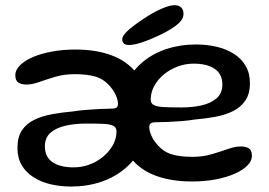

<svg xmlns="http://www.w3.org/2000/svg" viewBox="-20 -694 1010 721"><path d="M262.5 -508Q347 -508 408.5 -482.5Q470 -457 503.2 -404Q536.5 -351 536.5 -268Q536.5 -199.5 514 -148.2Q491.5 -97 451.5 -62.8Q411.5 -28.5 359.2 -11Q307 6.5 247 6.5Q206.5 6.5 170.2 -2Q134 -10.5 105.8 -28.5Q77.5 -46.5 61.5 -73.8Q45.5 -101 45.5 -139Q45.5 -179.5 62.5 -204.8Q79.5 -230 109 -244.2Q138.5 -258.5 175.8 -265.2Q213 -272 253.5 -275.5Q274 -279 302 -281.2Q330 -283.5 356.2 -284.8Q382.5 -286 397 -286Q412 -286 417.5 -290Q423 -294 423 -304.5Q423 -317 416 -334Q409 -351 396 -366.5Q372 -396 340.2 -405.8Q308.5 -415.5 261.5 -415.5Q221.5 -415.5 188.2 -405.8Q155 -396 127.8 -386.2Q100.5 -376.5 79.5 -376.5Q60 -376.5 48.8 -384Q37.5 -391.5 37.5 -412Q37.5 -431 54.8 -448.5Q72 -466 102.5 -479.2Q133 -492.5 174.2 -500.2Q215.5 -508 262.5 -508ZM302.5 -230Q262 -230 227 -222.2Q192 -214.5 170.2 -196Q148.5 -177.5 148.5 -144Q148.5 -105 177 -85.2Q205.5 -65.5 257 -65.5Q287.5 -65.5 316.2 -76.2Q345 -87 367.8 -106Q390.5 -125 404 -149.2Q417.5 -173.5 417.5 -200.5Q417.5 -215 406.2 -221.2Q395 -227.5 370 -228.8Q345 -230 302.5 -230ZM701 -12.5Q616.5 -12.5 555 -38Q493.5 -63.5 460.2 -116.8Q427 -170 427 -253Q427 -321 449.8 -372.2Q472.5 -423.5 512.2 -458Q552 -492.5 604.5 -509.8Q657 -527 716.5 -527Q757 -527 793.2 -518.5Q829.5 -510 857.8 -492.2Q886 -474.5 902.2 -447Q918.5 -419.5 918.5 -381.5Q918.5 -341.5 901.2 -316.2Q884 -291 854.5 -276.5Q825 -262 787.8 -255.2Q750.5 -248.5 710 -245Q690 -241.5 661.8 -239.2Q633.5 -237 607.5 -236Q581.5 -235 566.5 -235Q552 -235 546.2 -230.8Q540.5 -226.5 540.5 -216Q540.5 -204 547.5 -187Q554.5 -170 567.5 -154.5Q591.5 -125 623.2 -115Q655 -105 702 -105Q742 -105 775.5 -115Q809 -125 836 -134.5Q863 -144 884 -144Q903.5 -144 914.8 -136.8Q926 -129.5 926 -108.5Q926 -89.5 908.8 -72.2Q891.5 -55 861 -41.5Q830.5 -28 789.5 -20.2Q748.5 -12.5 701 -12.5ZM661.5 -290.5Q702 -290.5 736.8 -298.2Q771.5 -306 793.2 -324.8Q815 -343.5 815 -376.5Q815 -415.5 786.8 -435.2Q758.5 -455 706.5 -455Q676 -455 647.2 -444.2Q618.5 -433.5 595.8 -414.8Q573 -396 559.5 -371.8Q546 -347.5 546 -320Q546 -306 557.2 -299.8Q568.5 -293.5 593.8 -292Q619 -290.5 661.5 -290.5ZM464 -525Q453 -525 446 -530Q439 -535 439 -546.5Q439 -561.5 466.5 -584.8Q494 -608 535.5 -634Q562.5 -651 590.2 -662.8Q618 -674.5 635.5 -674.5Q651 -674.5 660 -666.5Q669 -658.5 669 -642Q669 -622.5 650.2 -605.8Q631.5 -589 598 -571.5Q562.5 -553 525 -539Q487.5 -525 464 -525Z"/></svg>

Font: Gluten
Style: Regular
Weight: 400
Designer: Tyler Finck
Foundry: Etcetera Type Company
Version: Version 1.300